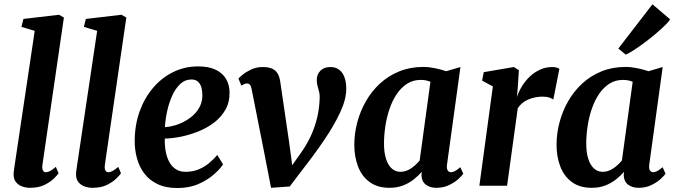

<svg xmlns="http://www.w3.org/2000/svg" viewBox="-20 -888 3228 918"><path d="M183 -101Q180.5 -84 184.8 -74.2Q189 -64.5 199.5 -64.5Q208 -64.5 218 -69.5Q228 -74.5 247 -90L260 -59.5Q255 -52 238.8 -35.5Q222.5 -19 194 -4.5Q165.5 10 123.5 10Q105 10 86.8 3.8Q68.5 -2.5 56.8 -16.8Q45 -31 45 -54.5Q45 -59.5 45.8 -66.5Q46.5 -73.5 47.5 -80.2Q48.5 -87 49 -90.5L146 -740.5L82.5 -759.5L92 -797.5L262.5 -817.5L285.5 -804Z M481.5 -101Q479 -84 483.2 -74.2Q487.5 -64.5 498 -64.5Q506.5 -64.5 516.5 -69.5Q526.5 -74.5 545.5 -90L558.5 -59.5Q553.5 -52 537.2 -35.5Q521 -19 492.5 -4.5Q464 10 422 10Q403.5 10 385.2 3.8Q367 -2.5 355.2 -16.8Q343.5 -31 343.5 -54.5Q343.5 -59.5 344.2 -66.5Q345 -73.5 346 -80.2Q347 -87 347.5 -90.5L444.5 -740.5L381 -759.5L390.5 -797.5L561 -817.5L584 -804Z M1046.5 -102Q1033 -81 1003.2 -54.5Q973.5 -28 929.5 -8.5Q885.5 11 828 11Q772 11 732.8 -8Q693.5 -27 669.5 -59.2Q645.5 -91.5 634.8 -131.5Q624 -171.5 624 -212.5Q624 -288.5 647 -353.5Q670 -418.5 711 -467Q752 -515.5 807.2 -543Q862.5 -570.5 927 -570.5Q979 -570.5 1012 -554.2Q1045 -538 1061 -510.2Q1077 -482.5 1077.5 -448Q1078.5 -400 1058 -363.8Q1037.5 -327.5 1003 -301.5Q968.5 -275.5 927 -259Q885.5 -242.5 843.8 -234.2Q802 -226 768 -225.5Q767 -190.5 772.8 -161.5Q778.5 -132.5 790.8 -111.2Q803 -90 822 -78.2Q841 -66.5 867 -66.5Q902 -66.5 930 -78.2Q958 -90 980 -108.5Q1002 -127 1019 -147ZM896.5 -508Q864.5 -508 841.5 -486.2Q818.5 -464.5 803 -429.8Q787.5 -395 779 -355.5Q770.5 -316 768.5 -280Q789.5 -281 814.2 -288Q839 -295 863 -308Q887 -321 906.5 -339.5Q926 -358 937.2 -382.5Q948.5 -407 947.5 -436.5Q946.5 -472 933.5 -490Q920.5 -508 896.5 -508Z M1183.5 -460Q1181 -475 1175.5 -482Q1170 -489 1162 -489Q1153 -489 1146.5 -485.5Q1140 -482 1134 -478.5L1120 -512.5Q1124 -517.5 1140 -530.8Q1156 -544 1181 -555.8Q1206 -567.5 1236 -567.5Q1264 -567.5 1281 -559.8Q1298 -552 1307 -537Q1316 -522 1319.5 -500.5L1362.5 -207.5L1384.5 -42.5L1345 -52.5L1418.5 -156.5Q1448.5 -199 1467.8 -241.8Q1487 -284.5 1497.2 -329.2Q1507.5 -374 1508.5 -422Q1509 -437 1505.5 -450.2Q1502 -463.5 1498.2 -477Q1494.5 -490.5 1494.5 -505.5Q1494.5 -532.5 1512 -550Q1529.5 -567.5 1559.5 -567.5Q1586.5 -567.5 1603.5 -553.2Q1620.5 -539 1628 -515.8Q1635.5 -492.5 1635.5 -466Q1636.5 -416.5 1607.8 -353.5Q1579 -290.5 1529.2 -217.2Q1479.5 -144 1416 -63.5L1365.5 3.5L1276 10L1240.5 -172.5Z M2117.5 -103Q2114.5 -82 2120.5 -73.2Q2126.5 -64.5 2136.5 -64.5Q2144.5 -64.5 2154.8 -69.8Q2165 -75 2181 -88.5L2195 -57.5Q2190 -49.5 2172.8 -33.2Q2155.5 -17 2128.2 -3.5Q2101 10 2066.5 10Q2036.5 10 2016.5 -4.8Q1996.5 -19.5 1995 -50.5L1997 -66.5Q1980.5 -48 1958.2 -30.2Q1936 -12.5 1907.2 -1.2Q1878.5 10 1842.5 10Q1784.5 10 1747 -17.8Q1709.5 -45.5 1691.8 -92.2Q1674 -139 1674 -195.5Q1674 -249.5 1688.2 -303.2Q1702.5 -357 1729.8 -404.5Q1757 -452 1797.2 -489Q1837.5 -526 1889.5 -547Q1941.5 -568 2004.5 -568Q2031 -568 2061.8 -561.5Q2092.5 -555 2113.5 -547.5L2181.5 -567.5ZM2038 -497Q2027.5 -501.5 2015.8 -503.8Q2004 -506 1992 -506Q1955 -506 1926.5 -487.8Q1898 -469.5 1877 -438.2Q1856 -407 1842.5 -367.5Q1829 -328 1822.5 -285Q1816 -242 1816 -201Q1816 -158.5 1825.8 -128.2Q1835.5 -98 1853.2 -82.2Q1871 -66.5 1894.5 -66.5Q1909 -66.5 1922.2 -71.2Q1935.5 -76 1947 -84Q1958.5 -92 1968.5 -101.5Q1978.5 -111 1986.5 -120.5Z M2272 0 2336.5 -475 2285 -502.5 2293 -543 2437 -567.5 2461 -552.5 2455 -462 2451.5 -424Q2460 -450 2475.8 -475.8Q2491.5 -501.5 2513.5 -522.2Q2535.5 -543 2562.5 -555.2Q2589.5 -567.5 2621 -567.5Q2632.5 -567.5 2641.5 -564.8Q2650.5 -562 2654.5 -559L2625.5 -412Q2621.5 -416 2608.2 -421Q2595 -426 2573 -426Q2556.5 -426 2539.2 -422.5Q2522 -419 2506.2 -412.5Q2490.5 -406 2477.5 -395.2Q2464.5 -384.5 2455.5 -370.5L2404.5 0Z M3084.5 -103Q3081.5 -82 3087.5 -73.2Q3093.5 -64.5 3103.5 -64.5Q3111.5 -64.5 3121.8 -69.8Q3132 -75 3148 -88.5L3162 -57.5Q3157 -49.5 3139.8 -33.2Q3122.5 -17 3095.2 -3.5Q3068 10 3033.5 10Q3003.5 10 2983.5 -4.8Q2963.5 -19.5 2962 -50.5L2964 -66.5Q2947.5 -48 2925.2 -30.2Q2903 -12.5 2874.2 -1.2Q2845.5 10 2809.5 10Q2751.5 10 2714 -17.8Q2676.5 -45.5 2658.8 -92.2Q2641 -139 2641 -195.5Q2641 -249.5 2655.2 -303.2Q2669.5 -357 2696.8 -404.5Q2724 -452 2764.2 -489Q2804.5 -526 2856.5 -547Q2908.5 -568 2971.5 -568Q2998 -568 3028.8 -561.5Q3059.5 -555 3080.5 -547.5L3148.5 -567.5ZM3005 -497Q2994.5 -501.5 2982.8 -503.8Q2971 -506 2959 -506Q2922 -506 2893.5 -487.8Q2865 -469.5 2844 -438.2Q2823 -407 2809.5 -367.5Q2796 -328 2789.5 -285Q2783 -242 2783 -201Q2783 -158.5 2792.8 -128.2Q2802.5 -98 2820.2 -82.2Q2838 -66.5 2861.5 -66.5Q2876 -66.5 2889.2 -71.2Q2902.5 -76 2914 -84Q2925.5 -92 2935.5 -101.5Q2945.5 -111 2953.5 -120.5ZM2936.5 -656 3099.5 -867.5 3184 -795.5Q3178.5 -785.5 3160.8 -768Q3143 -750.5 3118.2 -729.2Q3093.5 -708 3066.2 -687.5Q3039 -667 3014.2 -650.8Q2989.5 -634.5 2972 -626.5Z"/></svg>

Font: Merriweather
Style: Bold Italic
Weight: 700
Italic angle: -7.8°
Version: Version 2.101